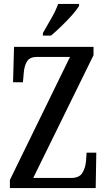

<svg xmlns="http://www.w3.org/2000/svg" viewBox="-20 -951 542 971"><path d="M30 0V-41L334 -663H166Q129 -663 115.5 -638.5Q102 -614 100 -581L96 -535H46L51 -714H453V-672L148 -51H339Q381 -51 396.5 -76.5Q412 -102 415 -136L418 -179H467L464 0ZM197 -784Q218 -821 240 -859Q262 -897 274 -931H380V-921Q370 -904 346 -876.5Q322 -849 292.5 -820.5Q263 -792 238 -771H197Z"/></svg>

Font: Noto Serif Lao ExtraCondensed Medium
Style: Regular
Weight: 500
Width: 2
Designer: Monotype Design Team
Foundry: Monotype Imaging Inc.
Version: Version 2.003; ttfautohint (v1.8.4.7-5d5b)